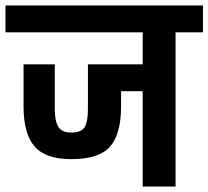

<svg xmlns="http://www.w3.org/2000/svg" viewBox="-30 -681 761 701"><path d="M711 -661V-563H611V0H491V-348H412V-292Q412 -192 372 -146Q332 -100 230 -100Q136 -100 96 -146.5Q56 -193 56 -292V-446H170V-282Q170 -239 183 -218Q196 -197 230 -197Q267 -197 279 -217Q291 -237 291 -282V-446H491V-563H-10V-661Z"/></svg>

Font: Biryani
Style: Bold
Weight: 700
Designer: Dan Reynolds and Mathieu Reguer
Foundry: Dan Reynolds and Mathieu Reguer
Version: Version 1.004; ttfautohint (v1.1) -l 5 -r 5 -G 72 -x 0 -D la